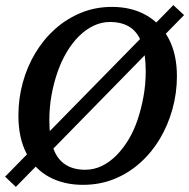

<svg xmlns="http://www.w3.org/2000/svg" viewBox="-20 -707 740 751"><path d="M700 -648 42 24 0 -16 658 -687ZM304 16Q230 16 173 -14.5Q116 -45 84 -106Q52 -167 52 -255Q52 -321 69 -383.5Q86 -446 118.5 -500Q151 -554 196 -594Q241 -634 297 -657Q353 -680 418 -680Q494 -680 551 -648Q608 -616 640 -555.5Q672 -495 672 -409Q672 -343 654.5 -280Q637 -217 605 -163.5Q573 -110 527.5 -69.5Q482 -29 426 -6.5Q370 16 304 16ZM313 -43Q347 -43 377.5 -57.5Q408 -72 434.5 -98.5Q461 -125 482.5 -160.5Q504 -196 518.5 -239.5Q533 -283 541.5 -330.5Q550 -378 550 -429Q550 -496 534.5 -538.5Q519 -581 488 -601Q457 -621 410 -621Q377 -621 346.5 -606.5Q316 -592 289.5 -566Q263 -540 241.5 -504Q220 -468 205 -425Q190 -382 181.5 -334.5Q173 -287 173 -237Q173 -169 188.5 -126.5Q204 -84 235.5 -63.5Q267 -43 313 -43Z"/></svg>

Font: Source Serif 4 SemiBold
Style: Italic
Weight: 600
Italic angle: -12°
Designer: Frank Grießhammer
Foundry: Adobe Systems Incorporated
Version: Version 4.004;hotconv 1.0.116;makeotfexe 2.5.65601